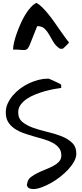

<svg xmlns="http://www.w3.org/2000/svg" viewBox="-20 -1291 562 1313"><path d="M167 -42Q171.9 -65.4 191.9 -80.6Q211.9 -95.7 237.8 -108.4Q263.7 -121.1 292 -132.3Q320.3 -143.6 344.2 -156.2Q368.2 -168.9 383.8 -186Q399.4 -203.1 399.4 -227.5Q399.4 -258.8 383.3 -279.3Q367.2 -299.8 340.3 -314.5Q313.5 -329.1 279.3 -338.9Q245.1 -348.6 209.5 -358.9Q173.8 -369.1 139.6 -381.3Q105.5 -393.6 78.6 -412.1Q51.8 -430.7 35.6 -457Q19.5 -483.4 19.5 -522.5Q19.5 -554.7 32.7 -583.5Q45.9 -612.3 67.9 -638.2Q89.8 -664.1 118.7 -685.5Q147.5 -707 179.2 -721.7Q210.9 -736.3 243.2 -744.6Q275.4 -752.9 302.7 -752.9H313.5Q322.3 -750 336.9 -743.2Q351.6 -736.3 365.2 -730Q378.9 -723.6 388.7 -718.3Q398.4 -712.9 398.4 -711.9V-689.5Q379.9 -687.5 350.6 -682.1Q321.3 -676.8 289.1 -668Q256.8 -659.2 223.6 -646Q190.4 -632.8 164.1 -615.2Q137.7 -597.7 121.1 -574.7Q104.5 -551.8 104.5 -522.5Q104.5 -480.5 133.8 -456.5Q163.1 -432.6 207 -417Q251 -401.4 303.2 -389.2Q355.5 -377 399.4 -359.9Q443.4 -342.8 472.7 -314.9Q502 -287.1 502 -240.2Q502 -214.8 486.8 -187Q471.7 -159.2 446.8 -132.3Q421.9 -105.5 390.6 -81.1Q359.4 -56.6 326.7 -38.6Q293.9 -20.5 262.7 -9.3Q231.4 2 207 2Q199.2 2 190.4 0Q181.6 -2 175.3 -6.3Q168.9 -10.7 165.5 -19.5Q162.1 -28.3 167 -42ZM229.5 -1271.5Q249 -1260.7 269.5 -1240.2Q290 -1219.7 311 -1193.8Q332 -1168 352.1 -1139.2Q372.1 -1110.4 390.6 -1084Q409.2 -1057.6 425.3 -1035.2Q441.4 -1012.7 452.1 -1001Q451.2 -999 446.3 -993.2Q441.4 -987.3 434.6 -981Q427.7 -974.6 420.9 -967.8Q414.1 -960.9 410.2 -958Q407.2 -958 406.2 -958Q403.3 -957 400.4 -957Q396.5 -957 393.6 -958Q390.6 -958 389.6 -958Q360.4 -977.5 344.7 -1004.4Q329.1 -1031.2 315.4 -1055.2Q301.8 -1079.1 284.2 -1095.7Q266.6 -1112.3 234.4 -1112.3Q213.9 -1062.5 202.1 -1031.2Q190.4 -1000 182.6 -982.4Q174.8 -964.8 168 -957.5Q161.1 -950.2 149.9 -949.2Q138.7 -948.2 119.6 -950.2Q100.6 -952.1 69.3 -952.1Q69.3 -970.7 75.7 -999Q82 -1027.3 93.3 -1059.6Q104.5 -1091.8 119.6 -1126Q134.8 -1160.2 152.3 -1189.5Q169.9 -1218.8 189.9 -1240.7Q210 -1262.7 229.5 -1271.5Z"/></svg>

Font: Gloria Hallelujah
Style: Regular
Weight: 400
Designer: Kimberly Geswein
Foundry: Kimberly Geswein
Version: Version 1.004 2010